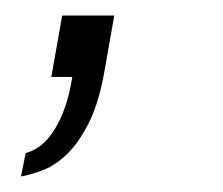

<svg xmlns="http://www.w3.org/2000/svg" viewBox="-20 -99 287 247"><path d="M7 128 13 98Q30 93 41.5 79.5Q53 66 61 46Q69 26 73 0H46L60 -79H127L115 -11Q108 31 95 57.5Q82 84 66.5 99Q51 114 35 120Q19 126 7 128Z"/></svg>

Font: Archivo SemiExpanded Thin
Style: Italic
Weight: 250
Width: 6
Italic angle: -10°
Designer: Hector Gatti
Foundry: Omnibus-Type
Version: Version 2.001